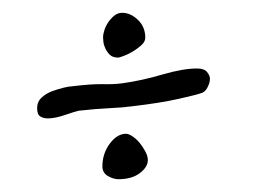

<svg xmlns="http://www.w3.org/2000/svg" viewBox="-20 -365 398 300"><path d="M211 -115Q211 -104 198.5 -94.5Q186 -85 165 -85Q157 -85 148.5 -90Q140 -95 140 -105Q140 -125 151.5 -140.5Q163 -156 177 -156Q181 -156 187 -152Q193 -148 198 -142Q203 -136 207 -128.5Q211 -121 211 -115ZM207 -306Q207 -300 201 -294.5Q195 -289 187.5 -284.5Q180 -280 173 -277.5Q166 -275 165 -275Q156 -275 151.5 -279.5Q147 -284 144.5 -289.5Q142 -295 141.5 -300Q141 -305 141 -307Q141 -311 143 -317.5Q145 -324 149 -330Q153 -336 158.5 -340.5Q164 -345 171 -345Q184 -345 195.5 -334Q207 -323 207 -306ZM308 -242Q308 -236 304.5 -229Q301 -222 296 -220Q288 -217 259 -210.5Q230 -204 187 -199Q173 -197 151.5 -196Q130 -195 103 -192Q98 -191 82 -185.5Q66 -180 55 -180Q48 -180 43 -183Q38 -186 38 -196Q38 -206 45 -212.5Q52 -219 61.5 -222.5Q71 -226 79.5 -228Q88 -230 91 -230Q124 -234 141 -233.5Q158 -233 172 -235Q201 -239 233.5 -248.5Q266 -258 288 -258Q299 -258 303.5 -252.5Q308 -247 308 -242Z"/></svg>

Font: Reenie Beanie
Style: Regular
Weight: 500
Designer: James Grieshaber
Foundry: James Grieshaber
Version: Version 1.000